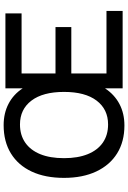

<svg xmlns="http://www.w3.org/2000/svg" viewBox="160 -870 720 1081"><g transform="rotate(-90 520.5 -330.0)"><path d="M647 -91H999V0H563V-99Q528 -46 475 -18Q422 10 354 10Q263 10 197 -31Q131 -72 95 -148.5Q59 -225 59 -330Q59 -436 94.5 -512Q130 -588 196.5 -629Q263 -670 356 -670Q423 -670 476 -642.5Q529 -615 563 -563V-660H985V-569H647V-378H908V-289H647ZM360 -82Q445 -82 494 -146.5Q543 -211 543 -330Q543 -449 494 -513.5Q445 -578 360 -578Q300 -578 257.5 -548.5Q215 -519 192.5 -464Q170 -409 170 -330Q170 -252 192.5 -196.5Q215 -141 257.5 -111.5Q300 -82 360 -82Z"/></g></svg>

Font: Kantumruy Pro Medium
Style: Regular
Weight: 500
Designer: Sovichet Tep
Foundry: Sovichet Tep
Version: Version 1.002